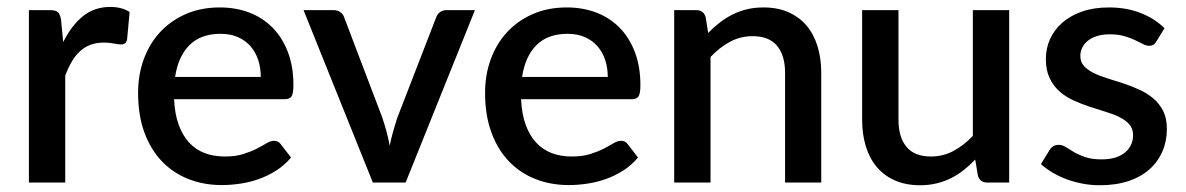

<svg xmlns="http://www.w3.org/2000/svg" viewBox="-20 -540 3508 568"><path d="M167 -415.5Q191 -464 225 -491.8Q259 -519.5 306.5 -519.5Q323 -519.5 337.5 -515.8Q352 -512 363.5 -504.5L356 -423.5Q354 -415 349.8 -411.8Q345.5 -408.5 338.5 -408.5Q331 -408.5 317 -411.2Q303 -414 287.5 -414Q265 -414 247.8 -407.5Q230.5 -401 216.8 -388.5Q203 -376 192.5 -358Q182 -340 173 -317V0H65.5V-510H128Q145 -510 151.5 -503.8Q158 -497.5 160.5 -482Z M751.5 -312.5Q751.5 -339.5 743.8 -362.8Q736 -386 721 -403.2Q706 -420.5 683.8 -430.2Q661.5 -440 632.5 -440Q574 -440 540.5 -406.5Q507 -373 498 -312.5ZM495 -246.5Q497 -203 508.5 -171.2Q520 -139.5 539.2 -118.5Q558.5 -97.5 585.2 -87.2Q612 -77 645 -77Q676.5 -77 699.5 -84.2Q722.5 -91.5 739.5 -100.2Q756.5 -109 768.5 -116.2Q780.5 -123.5 790.5 -123.5Q803.5 -123.5 810.5 -113.5L841 -74Q822 -51.5 798 -36Q774 -20.5 747 -10.8Q720 -1 691.5 3.2Q663 7.5 636 7.5Q583 7.5 537.8 -10.2Q492.5 -28 459.2 -62.5Q426 -97 407.2 -148Q388.5 -199 388.5 -265.5Q388.5 -318.5 405.2 -364.5Q422 -410.5 453.2 -444.5Q484.5 -478.5 529.2 -498.2Q574 -518 630.5 -518Q677.5 -518 717.5 -502.8Q757.5 -487.5 786.5 -458Q815.5 -428.5 831.8 -385.8Q848 -343 848 -288.5Q848 -263.5 842.5 -255Q837 -246.5 822.5 -246.5Z M1385 -510 1180 0H1083L878 -510H966.5Q979 -510 987.2 -503.8Q995.5 -497.5 998 -489L1111 -192Q1118 -171 1123.5 -150.5Q1129 -130 1133 -109Q1137 -130 1142.8 -150.2Q1148.5 -170.5 1155.5 -192L1270.5 -489Q1273.5 -498 1281.5 -504Q1289.5 -510 1301 -510Z M1778 -312.5Q1778 -339.5 1770.2 -362.8Q1762.5 -386 1747.5 -403.2Q1732.5 -420.5 1710.2 -430.2Q1688 -440 1659 -440Q1600.5 -440 1567 -406.5Q1533.5 -373 1524.5 -312.5ZM1521.5 -246.5Q1523.5 -203 1535 -171.2Q1546.5 -139.5 1565.8 -118.5Q1585 -97.5 1611.8 -87.2Q1638.5 -77 1671.5 -77Q1703 -77 1726 -84.2Q1749 -91.5 1766 -100.2Q1783 -109 1795 -116.2Q1807 -123.5 1817 -123.5Q1830 -123.5 1837 -113.5L1867.5 -74Q1848.5 -51.5 1824.5 -36Q1800.5 -20.5 1773.5 -10.8Q1746.5 -1 1718 3.2Q1689.5 7.5 1662.5 7.5Q1609.5 7.5 1564.2 -10.2Q1519 -28 1485.8 -62.5Q1452.5 -97 1433.8 -148Q1415 -199 1415 -265.5Q1415 -318.5 1431.8 -364.5Q1448.5 -410.5 1479.8 -444.5Q1511 -478.5 1555.8 -498.2Q1600.5 -518 1657 -518Q1704 -518 1744 -502.8Q1784 -487.5 1813 -458Q1842 -428.5 1858.2 -385.8Q1874.5 -343 1874.5 -288.5Q1874.5 -263.5 1869 -255Q1863.5 -246.5 1849 -246.5Z M2075 -442.5Q2091.5 -459.5 2109.2 -473.2Q2127 -487 2147 -497Q2167 -507 2189.5 -512.5Q2212 -518 2238.5 -518Q2280.5 -518 2312.2 -504Q2344 -490 2365.8 -464.5Q2387.5 -439 2398.5 -403.2Q2409.5 -367.5 2409.5 -324.5V0H2302.5V-324.5Q2302.5 -376 2278.8 -404.5Q2255 -433 2206.5 -433Q2170.5 -433 2139.8 -416.5Q2109 -400 2082 -371.5V0H1974.5V-510H2039.5Q2061.5 -510 2067.5 -489.5Z M2965.5 -510V0H2900.5Q2879 0 2873 -20.5L2865 -68Q2849 -51 2831.2 -37Q2813.5 -23 2793.5 -13Q2773.5 -3 2750.8 2.5Q2728 8 2702 8Q2660 8 2628 -6Q2596 -20 2574.2 -45.5Q2552.5 -71 2541.5 -106.8Q2530.5 -142.5 2530.5 -185.5V-510H2638V-185.5Q2638 -134 2661.8 -105.5Q2685.5 -77 2734 -77Q2769.5 -77 2800.2 -93.2Q2831 -109.5 2858 -138V-510Z M3401 -417.5Q3397 -410.5 3392 -407.5Q3387 -404.5 3379.5 -404.5Q3371 -404.5 3361 -409.8Q3351 -415 3337.5 -421.5Q3324 -428 3305.8 -433.2Q3287.5 -438.5 3263 -438.5Q3243 -438.5 3226.8 -433.8Q3210.5 -429 3199.2 -420.2Q3188 -411.5 3182 -399.8Q3176 -388 3176 -374.5Q3176 -356.5 3187 -344.5Q3198 -332.5 3216 -323.8Q3234 -315 3257 -308Q3280 -301 3304 -293Q3328 -285 3351 -274.5Q3374 -264 3392 -248.8Q3410 -233.5 3421 -211.8Q3432 -190 3432 -159Q3432 -123 3419 -92.5Q3406 -62 3381 -39.5Q3356 -17 3318.8 -4.5Q3281.5 8 3233.5 8Q3207 8 3182.2 3.2Q3157.5 -1.5 3135.2 -9.8Q3113 -18 3093.8 -29.5Q3074.5 -41 3059.5 -54.5L3084.5 -95.5Q3089 -103 3095.8 -107.2Q3102.5 -111.5 3112.5 -111.5Q3123 -111.5 3133.2 -104.8Q3143.5 -98 3157.2 -90Q3171 -82 3190.5 -75.2Q3210 -68.5 3239 -68.5Q3263 -68.5 3280.5 -74.2Q3298 -80 3309.5 -90Q3321 -100 3326.5 -112.8Q3332 -125.5 3332 -140Q3332 -159.5 3321 -172Q3310 -184.5 3291.8 -193.5Q3273.5 -202.5 3250.2 -209.5Q3227 -216.5 3203 -224.5Q3179 -232.5 3155.8 -243Q3132.5 -253.5 3114.2 -269.8Q3096 -286 3085 -309.2Q3074 -332.5 3074 -366Q3074 -396.5 3086.2 -424Q3098.5 -451.5 3122.2 -472.5Q3146 -493.5 3180.8 -505.8Q3215.5 -518 3261 -518Q3312.5 -518 3354.5 -501.5Q3396.5 -485 3425 -456.5Z"/></svg>

Font: Lato SemiBold
Style: Regular
Weight: 600
Designer: Lukasz Dziedzic with Adam Twardoch and Botio Nikoltchev
Foundry: tyPoland Lukasz Dziedzic
Version: Version 2.015; 2015-08-06; http://www.latofonts.com/